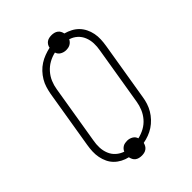

<svg xmlns="http://www.w3.org/2000/svg" viewBox="-234 -901 1067 1067"><g transform="rotate(-45 300.0 -367.5)"><path d="M246 47Q235 47 225 44.5Q215 42 207 36Q199 30 194.5 21Q190 12 188 2Q166 -3 146 -13.5Q126 -24 110.5 -39.5Q95 -55 85.5 -75Q76 -95 71.5 -117.5Q67 -140 68 -163.5Q69 -187 73 -211L130 -556Q134 -577 140.5 -598.5Q147 -620 159 -640Q171 -660 187 -677Q203 -694 222.5 -706.5Q242 -719 263.5 -727Q285 -735 307 -740Q308 -749 313.5 -758Q319 -767 327 -772.5Q335 -778 344.5 -780Q354 -782 364 -782Q374 -782 384 -779.5Q394 -777 402 -771Q410 -765 414.5 -756.5Q419 -748 421 -738Q443 -732 463 -721.5Q483 -711 498 -695.5Q513 -680 523 -660Q533 -640 537.5 -617.5Q542 -595 541 -571.5Q540 -548 536 -524L479 -179Q476 -158 469 -136.5Q462 -115 450.5 -95.5Q439 -76 422.5 -58.5Q406 -41 387 -28.5Q368 -16 346.5 -8Q325 0 303 4Q301 13 296 22Q291 31 282.5 37Q274 43 264.5 45Q255 47 246 47ZM300 -35Q327 -41 351.5 -54.5Q376 -68 394 -89Q412 -110 422.5 -135Q433 -160 437 -186L494 -531Q499 -557 498 -583Q497 -609 487.5 -632.5Q478 -656 459.5 -672.5Q441 -689 417 -696Q414 -689 408 -682.5Q402 -676 394.5 -672Q387 -668 379 -666.5Q371 -665 364 -665Q345 -665 329.5 -674Q314 -683 309 -700Q282 -694 258 -680.5Q234 -667 215.5 -646Q197 -625 186.5 -600Q176 -575 172 -549L115 -204Q110 -178 111 -152Q112 -126 121.5 -102.5Q131 -79 149.5 -62.5Q168 -46 192 -38Q195 -46 201 -52.5Q207 -59 214 -63Q221 -67 229.5 -68.5Q238 -70 246 -70Q264 -70 279.5 -61Q295 -52 300 -35Z"/></g></svg>

Font: Iosevka Slab XLtExObl
Style: Regular
Weight: 200
Width: 7
Italic angle: -9°
Monospace: yes
Designer: Belleve Invis
Foundry: Belleve Invis
Version: Version 11.1.1; ttfautohint (v1.8.3)